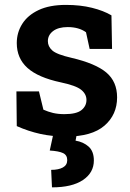

<svg xmlns="http://www.w3.org/2000/svg" viewBox="-20 -558 543 799"><path d="M255.9 10.3Q197.8 10.3 147.9 -0.7Q98.1 -11.7 49.8 -33.2L48.3 -177.7H142.1L160.6 -101.6Q180.2 -92.8 200.9 -87.9Q221.7 -83 248 -83Q298.3 -83 319.1 -99.9Q339.8 -116.7 339.8 -142.1Q339.8 -166.5 317.9 -184.3Q295.9 -202.1 232.9 -215.3Q138.7 -235.4 94.2 -275.4Q49.8 -315.4 49.8 -378.9Q49.8 -422.4 72.5 -458.5Q95.2 -494.6 140.6 -516.1Q186 -537.6 254.4 -537.6Q314.5 -537.6 362.5 -525.6Q410.6 -513.7 443.8 -494.1L446.3 -354.5H353L337.9 -423.8Q308.1 -445.3 261.7 -445.3Q222.7 -445.3 200.9 -428.7Q179.2 -412.1 179.2 -386.7Q179.2 -364.7 197.5 -348.1Q215.8 -331.5 277.3 -317.4Q377.9 -293.9 422.6 -256.1Q467.3 -218.3 467.3 -152.8Q467.3 -80.6 414.8 -35.2Q362.3 10.3 255.9 10.3ZM196.3 221.7 192.9 148.9Q223.6 148.9 241.7 138.9Q259.8 128.9 259.8 108.4Q259.8 87.4 242.4 79.1Q225.1 70.8 187 68.4L204.1 -10.3H301.8L294.4 27.3Q327.1 32.7 348.9 52.2Q370.6 71.8 370.6 109.9Q370.6 160.6 325.2 191.2Q279.8 221.7 196.3 221.7Z"/></svg>

Font: Roboto Slab SemiBold
Style: Regular
Weight: 600
Designer: Google
Version: Version 2.001; ttfautohint (v1.8.3)